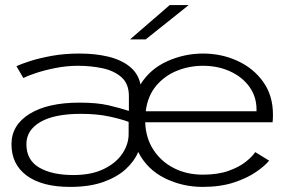

<svg xmlns="http://www.w3.org/2000/svg" viewBox="-20 -722 1115 753"><path d="M255 11Q145.5 11 85.2 -33Q25 -77 25 -156.5Q25 -231.5 96.2 -275.5Q167.5 -319.5 291.5 -319.5Q361 -319.5 406.5 -308.8Q452 -298 485.5 -287V-345.5Q485.5 -393 456.8 -418.8Q428 -444.5 382.5 -454.2Q337 -464 286.5 -464Q241 -464 197.2 -455.2Q153.5 -446.5 120 -435.2Q86.5 -424 71.5 -416L44.5 -462.5Q62.5 -471 98.2 -482.5Q134 -494 183.2 -503Q232.5 -512 292 -512Q354 -512 404.8 -499.8Q455.5 -487.5 488.8 -460.8Q522 -434 531 -391Q568.5 -451.5 635.8 -481.8Q703 -512 776 -512Q849 -512 911.5 -483.2Q974 -454.5 1012.2 -401Q1050.5 -347.5 1050.5 -272.5Q1050.5 -265.5 1050.2 -256.8Q1050 -248 1049 -242.5H549.5Q551.5 -181 581.5 -134.8Q611.5 -88.5 661.8 -62.8Q712 -37 775.5 -37Q834.5 -37 876.5 -52Q918.5 -67 944.2 -87.8Q970 -108.5 981 -125.5L1035.5 -92Q1019.5 -72 984.5 -47.8Q949.5 -23.5 896.8 -6.2Q844 11 774.5 11Q695.5 11 626.2 -23.2Q557 -57.5 522 -126Q507 -89.5 473 -58.5Q439 -27.5 385 -8.2Q331 11 255 11ZM551.5 -285.5H986V-293Q986 -343 958 -381.8Q930 -420.5 882.2 -442.2Q834.5 -464 776 -464Q722.5 -464 674 -444.5Q625.5 -425 592.2 -385.2Q559 -345.5 551.5 -285.5ZM268 -35.5Q338 -35.5 386.2 -58.8Q434.5 -82 459.5 -119Q484.5 -156 484.5 -196.5V-244Q455.5 -255 408.2 -265.2Q361 -275.5 297 -275.5Q193 -275.5 138.2 -243.5Q83.5 -211.5 83.5 -156.5Q83.5 -94.5 133.5 -65Q183.5 -35.5 268 -35.5ZM551.5 -567.5H490L645.5 -702H720Z"/></svg>

Font: Trispace SemiExpanded ExtraLight
Style: Regular
Weight: 200
Width: 6
Designer: Tyler Finck
Foundry: Etcetera Type Company
Version: Version 1.210; ttfautohint (v1.8.3)